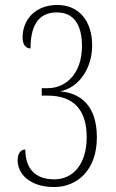

<svg xmlns="http://www.w3.org/2000/svg" viewBox="-20 -744 469 773"><path d="M198 9C291 9 370 -59 370 -191C370 -323 300 -370 222 -376C300 -392 351 -471 351 -561C351 -663 295 -724 211 -724C124 -724 71 -667 71 -593C71 -560 87 -549 103 -549C103 -633 129 -694 209 -694C277 -694 310 -645 310 -558C310 -452 249 -389 172 -389H148V-359H172C278 -359 329 -300 329 -192C329 -86 277 -22 198 -22C122 -22 82 -65 82 -142C62 -142 51 -124 51 -99C51 -42 102 9 198 9Z"/></svg>

Font: Noto Serif Thai ExtraCondensed ExtraLight
Style: Regular
Weight: 200
Width: 2
Designer: Monotype Design Team
Foundry: Monotype Imaging Inc.
Version: Version 2.002